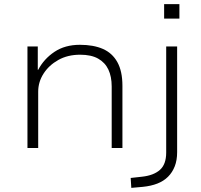

<svg xmlns="http://www.w3.org/2000/svg" viewBox="-20 -717 976 930"><path d="M113 0V-492H163V-379H165Q193 -432 244 -466Q295 -500 367 -500Q433 -500 478.5 -480Q524 -460 548.5 -416Q573 -372 573 -301V0H521V-298Q521 -346 505 -380Q489 -414 455.5 -433Q422 -452 368 -452Q308 -452 262.5 -426.5Q217 -401 191 -360.5Q165 -320 165 -273V0ZM775 -627V-697H849V-627ZM616 193 613 145 667 139Q724 133 754.5 106Q785 79 785 22V-492H838V20Q838 59 826.5 88.5Q815 118 794 139Q773 160 742.5 172Q712 184 672 188Z"/></svg>

Font: Nunito Sans 7pt SemiExpanded ExtraLight
Style: Regular
Weight: 250
Width: 6
Designer: Vernon Adams
Foundry: Vernon Adams
Version: Version 3.101;gftools[0.9.27]